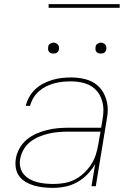

<svg xmlns="http://www.w3.org/2000/svg" viewBox="-20 -904 640 932"><path d="M237 8Q214 8 191 5.5Q168 3 146.5 -3Q125 -9 106 -20Q87 -31 74 -48Q61 -65 57 -87.5Q53 -110 57 -134Q61 -159 74.5 -183.5Q88 -208 109.5 -226Q131 -244 156 -255Q181 -266 207 -272.5Q233 -279 259 -281.5Q285 -284 311 -284H471L478 -326Q480 -337 481 -348Q482 -359 482 -369V-370Q482 -401 470.5 -429Q459 -457 437 -475.5Q415 -494 385.5 -501.5Q356 -509 324 -509Q304 -509 284 -507Q264 -505 243.5 -499.5Q223 -494 204 -484.5Q185 -475 169 -461Q153 -447 142 -428.5Q131 -410 126 -390H105Q110 -412 122 -433.5Q134 -455 152 -471.5Q170 -488 191.5 -499Q213 -510 235.5 -516.5Q258 -523 280.5 -525.5Q303 -528 326 -528Q361 -528 394.5 -519.5Q428 -511 452.5 -490Q477 -469 490 -437.5Q503 -406 503 -372Q503 -359 501.5 -347Q500 -335 498 -323L445 0H424L442 -108Q427 -81 404 -57.5Q381 -34 353.5 -19Q326 -4 296 2Q266 8 237 8ZM241 -11Q266 -11 292 -15.5Q318 -20 342 -32Q366 -44 386.5 -63Q407 -82 422 -105Q437 -128 445 -153Q453 -178 457 -203L468 -265H311Q288 -265 264 -263Q240 -261 216.5 -255.5Q193 -250 170 -240.5Q147 -231 127 -215.5Q107 -200 94.5 -178Q82 -156 78 -133Q74 -112 78.5 -92.5Q83 -73 95 -58.5Q107 -44 124 -34.5Q141 -25 160 -20Q179 -15 199.5 -13Q220 -11 241 -11ZM469 -644Q463 -644 457.5 -646Q452 -648 448 -652.5Q444 -657 443.5 -663.5Q443 -670 444 -676Q444 -681 446.5 -685Q449 -689 453 -691.5Q457 -694 461 -695.5Q465 -697 470 -697Q476 -697 481.5 -694.5Q487 -692 491 -687.5Q495 -683 496 -676.5Q497 -670 496 -664Q495 -659 492.5 -655Q490 -651 486.5 -648.5Q483 -646 478.5 -645Q474 -644 469 -644ZM239 -644Q233 -644 227.5 -646Q222 -648 218 -652.5Q214 -657 213.5 -663.5Q213 -670 214 -676Q214 -681 216.5 -685Q219 -689 223 -691.5Q227 -694 231 -695.5Q235 -697 240 -697Q246 -697 251.5 -694.5Q257 -692 261 -687.5Q265 -683 266 -676.5Q267 -670 266 -664Q265 -659 262.5 -655Q260 -651 256.5 -648.5Q253 -646 248.5 -645Q244 -644 239 -644ZM561 -866H216V-884H561Z"/></svg>

Font: Iosevka Aile Thin Oblique
Style: Regular
Weight: 100
Italic angle: -9°
Designer: Belleve Invis
Foundry: Belleve Invis
Version: Version 31.1.0; ttfautohint (v1.8.4)